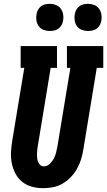

<svg xmlns="http://www.w3.org/2000/svg" viewBox="-20 -976 560 1004"><path d="M206 8Q176 8 147.5 0.5Q119 -7 97 -24.5Q75 -42 61.5 -67Q48 -92 42 -120.5Q36 -149 37.5 -179.5Q39 -210 44 -240L107 -621H88V-735H278V-621H245L179 -221Q177 -210 175.5 -198.5Q174 -187 173.5 -175.5Q173 -164 174 -153Q175 -142 178.5 -131.5Q182 -121 190 -113.5Q198 -106 209 -106Q226 -106 239.5 -118.5Q253 -131 261 -146Q269 -161 273 -177Q277 -193 280 -209L348 -621H330V-735H520V-621H486L415 -190Q411 -165 403 -140Q395 -115 381.5 -91.5Q368 -68 349 -48.5Q330 -29 306.5 -15.5Q283 -2 257 3Q231 8 206 8ZM440 -814Q423 -814 407.5 -820Q392 -826 382.5 -839Q373 -852 370.5 -868.5Q368 -885 371 -902Q373 -914 379 -925Q385 -936 395 -943.5Q405 -951 417 -953.5Q429 -956 440 -956Q457 -956 472.5 -950Q488 -944 497.5 -931Q507 -918 510 -901.5Q513 -885 510 -868Q508 -856 502 -845Q496 -834 486 -826.5Q476 -819 464 -816.5Q452 -814 440 -814ZM240 -814Q223 -814 207.5 -820Q192 -826 182.5 -839Q173 -852 170.5 -868.5Q168 -885 171 -902Q173 -914 179 -925Q185 -936 195 -943.5Q205 -951 217 -953.5Q229 -956 240 -956Q257 -956 272.5 -950Q288 -944 297.5 -931Q307 -918 310 -901.5Q313 -885 310 -868Q308 -856 302 -845Q296 -834 286 -826.5Q276 -819 264 -816.5Q252 -814 240 -814Z"/></svg>

Font: Iosevka Slab Heavy Oblique
Style: Regular
Weight: 900
Italic angle: -9°
Monospace: yes
Designer: Belleve Invis
Foundry: Belleve Invis
Version: Version 11.1.1; ttfautohint (v1.8.3)